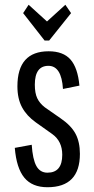

<svg xmlns="http://www.w3.org/2000/svg" viewBox="-20 -770 396 805"><path d="M179 15Q115 15 82 -25Q49 -65 42 -150L113 -163Q117 -102 132.5 -74Q148 -46 179 -46Q241 -46 241 -121Q241 -178 199 -208L130 -257Q92 -284 72.5 -320Q53 -356 53 -408Q53 -555 184 -555Q245 -555 275.5 -520.5Q306 -486 313 -411L244 -397Q238 -494 183 -494Q126 -494 126 -415Q126 -380 136 -358.5Q146 -337 168 -320L234 -274Q278 -244 296.5 -209.5Q315 -175 315 -125Q315 15 179 15ZM167 -600 77 -715 100 -750 177 -680 254 -750 278 -715 186 -600Z"/></svg>

Font: Pathway Gothic One
Style: Regular
Weight: 400
Version: Version 1.003; ttfautohint (v1.8.4.7-5d5b);gftools[0.9.26]